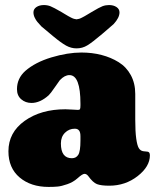

<svg xmlns="http://www.w3.org/2000/svg" viewBox="-20 -735 633 768"><path d="M346.7 -687Q377.9 -705.6 390.1 -710.2Q402.3 -714.8 416 -714.8Q434.1 -714.8 446 -706.8Q458 -698.7 458 -685.5Q458 -664.1 434.6 -638.7L388.7 -599.1Q349.1 -565.4 329.3 -553.5Q309.6 -541.5 286.1 -541.5Q264.6 -541.5 244.6 -552.5Q224.6 -563.5 193.4 -589.4L145.5 -629.4Q134.8 -641.1 129.4 -647.5Q124 -653.8 118.9 -664.3Q113.8 -674.8 113.8 -685.5Q113.8 -698.7 125.7 -706.8Q137.7 -714.8 155.8 -714.8Q169.4 -714.8 181.9 -710Q194.3 -705.1 225.6 -687Q229.5 -684.6 239.7 -678.5Q250 -672.4 253.4 -670.4Q256.8 -668.5 263.9 -664.8Q271 -661.1 275.9 -659.7Q280.8 -658.2 286.1 -657.7Q291.5 -658.2 296.4 -659.7Q301.3 -661.1 308.3 -664.8Q315.4 -668.5 318.8 -670.4Q322.3 -672.4 332.5 -678.5Q342.8 -684.6 346.7 -687ZM47.9 -378.4Q47.9 -421.4 81.1 -451.2Q120.6 -485.8 185.5 -505.4Q250.5 -524.9 305.7 -524.9Q348.6 -524.9 386.2 -515.1Q423.8 -505.4 454.6 -486.3Q485.4 -467.3 503.2 -434.6Q521 -401.9 521 -359.4V-256.8Q521 -208.5 524.9 -180.7Q528.8 -152.8 535.2 -142.6Q541.5 -132.3 551.8 -130.4Q554.7 -129.9 558.1 -129.6Q561.5 -129.4 564.9 -128.9Q568.4 -128.4 569.8 -128.4Q579.6 -127.4 579.6 -113.8Q579.6 -68.8 530.5 -30.5Q481.4 7.8 417 7.8Q384.3 7.8 367.9 1.5Q351.6 -4.9 333 -30.8Q326.2 -39.6 317.9 -39.6Q309.6 -39.6 289.6 -21.5Q272.5 -6.3 249.3 1.7Q226.1 9.8 210.9 11.2Q195.8 12.7 174.3 12.7Q103.5 12.7 58.6 -25.1Q13.7 -63 13.7 -129.9Q13.7 -205.1 78.6 -251.5Q143.6 -297.9 241.7 -297.9Q252.9 -297.9 270.8 -296.6Q288.6 -295.4 292 -295.4Q298.3 -295.4 300 -298.8Q301.8 -302.2 301.8 -313.5V-320.3Q301.8 -434.6 257.8 -434.6Q238.3 -434.6 219.2 -414.1Q215.8 -410.2 199 -385.5Q182.1 -360.8 174.8 -354Q140.6 -323.2 106 -323.2Q82 -323.2 64.9 -337.9Q47.9 -352.5 47.9 -378.4ZM301.8 -172.9V-189.5Q301.8 -205.1 296.9 -211.9Q291.5 -220.2 279.3 -220.2Q256.3 -220.2 240 -204.1Q223.6 -188 223.6 -161.1Q223.6 -102.1 267.6 -102.1Q284.7 -102.1 293.2 -116Q301.8 -129.9 301.8 -172.9Z"/></svg>

Font: Cooper* Black
Style: Regular
Weight: 900
Designer: Owen Earl
Foundry: indestructible type*
Version: Version 0.001